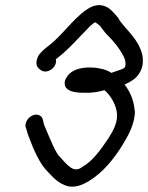

<svg xmlns="http://www.w3.org/2000/svg" viewBox="-20 -705 573 743"><path d="M139 -433C162 -417 203 -444 196 -475C198 -477 201 -480 204 -482C245 -513 286 -561 318 -593C327 -603 340 -615 349 -619C355 -615 360 -610 367 -605L382 -585C387 -578 393 -572 400 -565C422 -543 446 -513 460 -483C467 -468 468 -449 461 -442C458 -439 438 -432 422 -427L411 -423C407 -425 400 -430 394 -432C360 -447 264 -457 236 -403C230 -393 228 -380 233 -370C246 -345 289 -346 318 -346C341 -346 363 -350 384 -356C407 -339 433 -294 433 -260C434 -228 417 -197 399 -169C370 -126 338 -81 300 -60C264 -31 239 -69 210 -100C200 -110 189 -132 174 -167C159 -202 149 -224 149 -228V-229L146 -241C145 -248 140 -255 134 -258C106 -272 74 -239 79 -214L83 -202C85 -191 94 -169 109 -131C126 -93 141 -67 155 -51C176 -29 197 -2 229 11C266 27 299 10 324 -4V-5H325C379 -38 421 -90 454 -144C475 -178 503 -226 502 -277H501V-278C498 -316 484 -350 462 -378C476 -384 493 -393 505 -404C542 -440 536 -488 523 -516C505 -562 463 -596 440 -630L441 -631C429 -646 415 -663 399 -675H398C369 -693 339 -686 310 -664H309C284 -644 265 -625 242 -600C221 -577 192 -546 172 -531C159 -521 146 -511 136 -499C127 -490 125 -482 122 -471C117 -449 130 -439 139 -433Z"/></svg>

Font: Stray Cat
Style: ExBdObl
Weight: 800
Version: Version 1.0